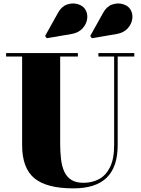

<svg xmlns="http://www.w3.org/2000/svg" viewBox="-20 -1050 794 1085"><path d="M739 -750V-730.5H645V-230Q645 -106.5 583 -46Q521 14.5 395 14.5Q243 14.5 174 -43Q105 -100.5 105 -230V-730.5H14.5V-750H420V-730.5H320V-240Q320 -190.5 325 -149.5Q330 -108.5 343.8 -79Q357.5 -49.5 383.8 -33.2Q410 -17 452.5 -17Q499.5 -17 538.5 -37.2Q577.5 -57.5 601.2 -104.2Q625 -151 625 -230V-730.5H536V-750ZM244 -834 235 -847 307.5 -977Q327.5 -1013.5 358.2 -1024.2Q389 -1035 417.8 -1027Q446.5 -1019 460 -999.5Q476.5 -975.5 472.8 -945Q469 -914.5 446.8 -889.8Q424.5 -865 385 -858ZM499 -834 490 -847 562.5 -977Q582.5 -1013.5 613.2 -1024.2Q644 -1035 672.8 -1027Q701.5 -1019 715 -999.5Q731.5 -975.5 727.8 -945Q724 -914.5 701.8 -889.8Q679.5 -865 640 -858Z"/></svg>

Font: Bodoni Moda 11pt Black
Style: Regular
Weight: 900
Designer: Owen Earl
Foundry: indestructible type
Version: Version 2.004